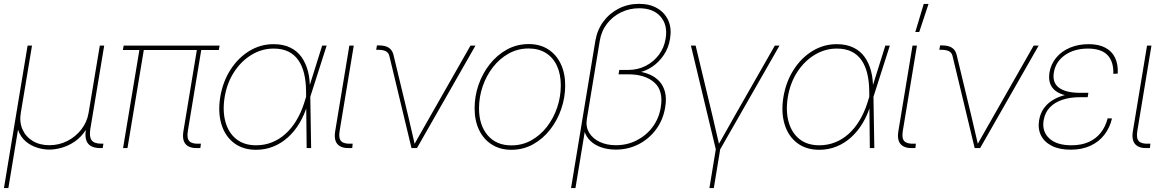

<svg xmlns="http://www.w3.org/2000/svg" viewBox="-25 -755 5941 979"><path d="M-4.9 204.1 115.7 -522.5H138.2L81.1 -179.7Q73.2 -132.8 89.6 -95.5Q106 -58.1 141.6 -36.4Q177.2 -14.6 226.6 -14.6Q276.4 -14.6 318.8 -36.4Q361.3 -58.1 390.1 -95.5Q418.9 -132.8 426.8 -179.7L483.9 -522.5H506.3L435.5 -96.7Q429.2 -56.6 442.4 -39.6Q455.6 -22.5 490.7 -22.5H502.4L498.5 0H486.8Q441.9 0 423.6 -23.4Q405.3 -46.9 413.1 -96.7L426.8 -179.7H444.3Q435.5 -127.9 412.4 -92Q389.2 -56.2 357.4 -34.2Q325.7 -12.2 291.3 -2.2Q256.8 7.8 226.6 7.8Q196.3 7.8 164.1 -2.2Q131.8 -12.2 106 -34.2Q80.1 -56.2 67.4 -92Q54.7 -127.9 63.5 -179.7H81.1L17.6 204.1Z M987.3 0Q942.4 2.4 922.6 -18.8Q902.8 -40 910.2 -85.9L980.5 -510.7H1002.9L932.6 -85.9Q926.8 -48.8 940.9 -34.7Q955.1 -20.5 990.7 -22.5Q993.7 -22.5 995.1 -22.5Q996.6 -22.5 999.5 -22.5L996.6 -0.5Q994.6 0 992.2 0Q989.7 0 987.3 0ZM602.5 0 687.5 -510.7H710L625 0ZM601.6 -500 605.5 -522.5H1094.7L1090.8 -500Z M1280.8 8.8Q1213.4 8.8 1168 -25.9Q1122.6 -60.5 1104 -121.6Q1085.4 -182.6 1098.1 -260.7Q1111.3 -338.9 1150.4 -399.7Q1189.5 -460.4 1246.3 -495.1Q1303.2 -529.8 1369.6 -529.8Q1418.5 -529.8 1453.9 -512.9Q1489.3 -496.1 1511.7 -465.1Q1534.2 -434.1 1545.2 -391.8Q1556.2 -349.6 1554.7 -297.9H1560.5L1557.1 -265.6L1561.5 0H1538.6L1535.6 -291Q1535.2 -339.8 1525.6 -379.6Q1516.1 -419.4 1496.3 -448Q1476.6 -476.6 1445.6 -491.9Q1414.6 -507.3 1370.1 -507.3Q1310.5 -507.3 1258.1 -475.8Q1205.6 -444.3 1169.2 -388.7Q1132.8 -333 1120.6 -260.7Q1108.9 -188.5 1124.8 -132.6Q1140.6 -76.7 1180.4 -45.4Q1220.2 -14.2 1280.8 -14.2Q1323.7 -14.2 1361.3 -29.1Q1398.9 -43.9 1430.2 -72Q1461.4 -100.1 1485.4 -139.4Q1509.3 -178.7 1524.9 -226.6L1617.7 -522.5H1640.6L1556.6 -259.8L1548.3 -220.7H1542.5Q1527.3 -169.4 1502.2 -127.4Q1477.1 -85.4 1443.4 -54.9Q1409.7 -24.4 1368.7 -7.8Q1327.6 8.8 1280.8 8.8Z M1761.2 0Q1716.8 2.4 1696.8 -18.8Q1676.8 -40 1684.1 -85.9L1756.3 -522.5H1778.8L1706.5 -85.9Q1700.7 -48.8 1715.1 -34.7Q1729.5 -20.5 1765.1 -22.5Q1767.6 -22.5 1769.3 -22.5Q1771 -22.5 1773.4 -22.5L1771 -0.5Q1768.6 0 1766.1 0Q1763.7 0 1761.2 0Z M2073.2 0 1960.4 -469.2Q1956.5 -486.3 1942.4 -493.7Q1928.2 -501 1904.8 -501H1893.1L1897 -523.4H1907.2Q1939.5 -523.4 1957.5 -511.5Q1975.6 -499.5 1981.4 -475.1L2056.2 -164.1Q2064.9 -127.4 2073.5 -89.6Q2082 -51.8 2090.8 -14.6H2085Q2106.4 -51.8 2127.4 -89.4Q2148.4 -127 2169.9 -164.1L2374 -522.5H2399.4L2101.1 0Z M2582.5 8.8Q2524.9 8.8 2482.7 -18.1Q2440.4 -44.9 2417.7 -92.5Q2395 -140.1 2395 -202.6Q2395 -264.2 2415 -322.3Q2435.1 -380.4 2472.2 -427.5Q2509.3 -474.6 2559.8 -502.4Q2610.4 -530.3 2670.9 -530.3Q2728 -530.3 2769.8 -503.7Q2811.5 -477.1 2834.2 -429.4Q2856.9 -381.8 2856.9 -319.3Q2856.9 -258.3 2836.9 -199.7Q2816.9 -141.1 2780 -94Q2743.2 -46.9 2692.9 -19Q2642.6 8.8 2582.5 8.8ZM2582.5 -13.7Q2638.2 -13.7 2684.3 -39.6Q2730.5 -65.4 2764.2 -109.1Q2797.9 -152.8 2816.2 -207.3Q2834.5 -261.7 2834.5 -319.3Q2834.5 -376.5 2815.2 -418.7Q2795.9 -460.9 2759 -484.4Q2722.2 -507.8 2670.4 -507.8Q2615.7 -507.8 2569.3 -482.2Q2522.9 -456.5 2489 -413.1Q2455.1 -369.6 2436.3 -315.2Q2417.5 -260.7 2417.5 -202.6Q2417.5 -117.2 2461.4 -65.4Q2505.4 -13.7 2582.5 -13.7Z M2886.7 204.1 3010.7 -546.9Q3020 -602.5 3051.5 -645Q3083 -687.5 3130.1 -711.4Q3177.2 -735.4 3233.4 -735.4Q3288.6 -735.4 3327.1 -712.4Q3365.7 -689.5 3383.1 -649.7Q3400.4 -609.9 3391.6 -557.6Q3384.3 -511.2 3359.9 -474.9Q3335.4 -438.5 3301.8 -415.5Q3268.1 -392.6 3231.4 -385.3L3232.4 -390.1Q3261.7 -386.2 3289.1 -374.3Q3316.4 -362.3 3336.7 -340.8Q3356.9 -319.3 3365.7 -286.4Q3374.5 -253.4 3366.7 -207.5Q3356.4 -144.5 3320.8 -95.9Q3285.2 -47.4 3231.9 -19.8Q3178.7 7.8 3115.2 7.8Q3073.2 7.8 3039.6 -4.2Q3005.9 -16.1 2983.9 -38.1Q2961.9 -60.1 2954.6 -88.4L2958.5 -94.7L2909.2 204.1ZM3115.7 -14.6Q3172.9 -14.6 3221.4 -39.3Q3270 -64 3302.5 -107.4Q3335 -150.9 3344.2 -207.5Q3358.4 -293 3311.3 -334.5Q3264.2 -376 3179.2 -376H3128.9L3132.8 -398.4H3177.7Q3226.6 -398.4 3267.1 -418.9Q3307.6 -439.5 3334.7 -475.6Q3361.8 -511.7 3369.1 -558.6Q3380.4 -627 3343.5 -669.9Q3306.6 -712.9 3233.9 -712.9Q3184.6 -712.9 3141.8 -692.1Q3099.1 -671.4 3070.3 -634.3Q3041.5 -597.2 3033.2 -546.9L2967.3 -147.9Q2960.9 -108.9 2978.8 -78.9Q2996.6 -48.8 3032.5 -31.7Q3068.4 -14.6 3115.7 -14.6Z M3626 11.2 3498 -522.5H3522L3607.9 -164.1Q3616.7 -127 3625.2 -89.4Q3633.8 -51.8 3642.6 -14.6H3636.7Q3658.2 -51.8 3679.2 -89.4Q3700.2 -127 3721.2 -164.1L3925.8 -522.5H3949.7L3644.5 11.2ZM3592.3 204.1 3626.5 -3.9H3648.9L3614.7 204.1Z M4152.3 8.8Q4085 8.8 4039.6 -25.9Q3994.1 -60.5 3975.6 -121.6Q3957 -182.6 3969.7 -260.7Q3982.9 -338.9 4022 -399.7Q4061 -460.4 4117.9 -495.1Q4174.8 -529.8 4241.2 -529.8Q4290 -529.8 4325.4 -512.9Q4360.8 -496.1 4383.3 -465.1Q4405.8 -434.1 4416.7 -391.8Q4427.7 -349.6 4426.3 -297.9H4432.1L4428.7 -265.6L4433.1 0H4410.2L4407.2 -291Q4406.7 -339.8 4397.2 -379.6Q4387.7 -419.4 4367.9 -448Q4348.1 -476.6 4317.1 -491.9Q4286.1 -507.3 4241.7 -507.3Q4182.1 -507.3 4129.6 -475.8Q4077.1 -444.3 4040.8 -388.7Q4004.4 -333 3992.2 -260.7Q3980.5 -188.5 3996.3 -132.6Q4012.2 -76.7 4052 -45.4Q4091.8 -14.2 4152.3 -14.2Q4195.3 -14.2 4232.9 -29.1Q4270.5 -43.9 4301.8 -72Q4333 -100.1 4356.9 -139.4Q4380.9 -178.7 4396.5 -226.6L4489.3 -522.5H4512.2L4428.2 -259.8L4419.9 -220.7H4414.1Q4398.9 -169.4 4373.8 -127.4Q4348.6 -85.4 4314.9 -54.9Q4281.2 -24.4 4240.2 -7.8Q4199.2 8.8 4152.3 8.8Z M4632.8 0Q4588.4 2.4 4568.4 -18.8Q4548.3 -40 4555.7 -85.9L4627.9 -522.5H4650.4L4578.1 -85.9Q4572.3 -48.8 4586.7 -34.7Q4601.1 -20.5 4636.7 -22.5Q4639.2 -22.5 4640.9 -22.5Q4642.6 -22.5 4645 -22.5L4642.6 -0.5Q4640.1 0 4637.7 0Q4635.3 0 4632.8 0ZM4642.1 -591.8 4685.1 -734.9H4709.5L4662.1 -591.8Z M4944.8 0 4832 -469.2Q4828.1 -486.3 4814 -493.7Q4799.8 -501 4776.4 -501H4764.6L4768.6 -523.4H4778.8Q4811 -523.4 4829.1 -511.5Q4847.2 -499.5 4853 -475.1L4927.7 -164.1Q4936.5 -127.4 4945.1 -89.6Q4953.6 -51.8 4962.4 -14.6H4956.5Q4978 -51.8 4999 -89.4Q5020 -127 5041.5 -164.1L5245.6 -522.5H5271L4972.7 0Z M5434.1 8.3Q5377.4 8.3 5338.9 -11Q5300.3 -30.3 5283.2 -64Q5266.1 -97.7 5273.4 -142.1Q5279.3 -176.8 5297.4 -202.4Q5315.4 -228 5344.2 -245.4Q5373 -262.7 5410.6 -271.5Q5448.2 -280.3 5492.7 -280.3H5524.4L5521 -259.3H5479.5Q5431.6 -259.3 5392.3 -246.3Q5353 -233.4 5328.1 -207.3Q5303.2 -181.2 5296.4 -141.6Q5287.1 -85 5325 -49.6Q5362.8 -14.2 5438 -14.2Q5489.3 -14.2 5526.9 -31.2Q5564.5 -48.3 5588.4 -79.1Q5612.3 -109.9 5623 -151.9L5645 -150.9Q5633.8 -103.5 5606 -67.6Q5578.1 -31.7 5534.9 -11.7Q5491.7 8.3 5434.1 8.3ZM5486.3 -260.7Q5442.4 -260.7 5409.9 -268.6Q5377.4 -276.4 5357.2 -291.7Q5336.9 -307.1 5329.1 -330.6Q5321.3 -354 5326.2 -385.3Q5333.5 -428.2 5360.6 -460.9Q5387.7 -493.7 5430.4 -511.7Q5473.1 -529.8 5525.9 -529.8Q5577.1 -529.8 5611.1 -511.7Q5645 -493.7 5660.9 -460.2Q5676.8 -426.8 5674.3 -379.9L5651.9 -378.4Q5653.8 -440.9 5622.1 -474.1Q5590.3 -507.3 5522.5 -507.3Q5452.6 -507.3 5405.3 -474.1Q5357.9 -440.9 5348.6 -385.7Q5339.8 -334 5374.5 -307.9Q5409.2 -281.7 5482.9 -281.7H5524.4L5521 -260.7Z M5828.6 0Q5784.2 2.4 5764.2 -18.8Q5744.1 -40 5751.5 -85.9L5823.7 -522.5H5846.2L5773.9 -85.9Q5768.1 -48.8 5782.5 -34.7Q5796.9 -20.5 5832.5 -22.5Q5835 -22.5 5836.7 -22.5Q5838.4 -22.5 5840.8 -22.5L5838.4 -0.5Q5835.9 0 5833.5 0Q5831.1 0 5828.6 0Z"/></svg>

Font: Inter 28pt Thin
Style: Italic
Weight: 250
Italic angle: -9.3988°
Designer: Rasmus Andersson
Foundry: rsms
Version: Version 4.001;git-66647c0bb